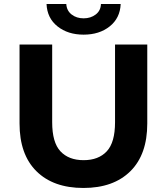

<svg xmlns="http://www.w3.org/2000/svg" viewBox="-20 -921 828 953"><path d="M394 12Q245 12 161 -71Q77 -154 77 -308V-700H239V-314Q239 -214 280 -170Q321 -126 395 -126Q469 -126 510 -170Q551 -214 551 -314V-700H711V-308Q711 -154 627 -71Q543 12 394 12ZM395 -749Q317 -749 265.5 -790Q214 -831 211 -901H309Q311 -868 335.5 -849Q360 -830 395 -830Q430 -830 455 -849Q480 -868 481 -901H579Q576 -831 524.5 -790Q473 -749 395 -749Z"/></svg>

Font: MOST Montserrat
Style: Bold
Weight: 700
Designer: Julieta Ulanovsky
Foundry: Julieta Ulanovsky
Version: Version 8.000;March 11, 2024;FontCreator 15.0.0.2926 64-bit